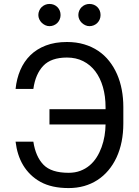

<svg xmlns="http://www.w3.org/2000/svg" viewBox="-20 -952 710 982"><path d="M322.4 -737.2Q370.4 -737.2 410.3 -725.3Q450.3 -713.4 482.4 -691.8Q514.6 -670.1 538.5 -639.7Q562.5 -609.4 578.7 -572.4Q594.8 -535.5 602.8 -493.1Q610.8 -450.6 610.8 -404.8V-321Q610.8 -221.6 576 -146.7Q558.6 -109.4 533.9 -80.3Q509.2 -51.1 478.2 -31.1Q447.1 -11 410.2 -0.5Q373.2 9.9 331 9.9Q244.3 9.9 187.1 -21.7Q158.4 -37.6 136.4 -59.1Q114.3 -80.6 98.5 -106.9Q82.7 -133.2 73.2 -163.5Q63.6 -193.9 59.7 -227.3H150.6Q162.3 -150.6 202.4 -109.4Q242.5 -68.2 331 -68.2Q364 -68.2 390.8 -78.3Q417.6 -88.4 438.6 -106.2Q459.5 -123.9 474.6 -147.9Q489.7 -171.9 499.6 -199.4Q509.6 -226.9 514.6 -256.6Q519.5 -286.2 519.9 -315.3H233V-393.5H519.9V-403.4Q519.9 -459.9 506.4 -506.7Q492.9 -553.6 467.5 -587.2Q442.1 -620.7 405.5 -639.2Q369 -657.7 322.4 -657.7Q241.5 -657.7 201.3 -615.4Q161.2 -573.2 150.6 -497.2H59.7Q65 -549.4 83.8 -593.4Q102.6 -637.4 135.1 -669.4Q167.6 -701.3 214.5 -719.3Q261.4 -737.2 322.4 -737.2ZM380.7 -875Q380.7 -886.7 385.1 -897.2Q389.6 -907.7 397.2 -915.3Q404.8 -922.9 415.3 -927.4Q425.8 -931.8 437.5 -931.8Q449.9 -931.8 460.2 -927.6Q470.5 -923.3 478.2 -915.7Q485.8 -908 490.1 -897.7Q494.3 -887.4 494.3 -875Q494.3 -863.3 489.9 -852.8Q485.4 -842.3 477.8 -834.7Q470.2 -827.1 459.7 -822.6Q449.2 -818.2 437.5 -818.2Q426.5 -818.2 416.2 -823Q405.9 -827.8 397.9 -835.6Q389.9 -843.4 385.3 -853.7Q380.7 -864 380.7 -875ZM233 -931.8Q245.4 -931.8 255.7 -927.6Q266 -923.3 273.6 -915.7Q281.2 -908 285.5 -897.7Q289.8 -887.4 289.8 -875Q289.8 -863.3 285.3 -852.8Q280.9 -842.3 273.3 -834.7Q265.6 -827.1 255.1 -822.6Q244.7 -818.2 233 -818.2Q221.9 -818.2 211.6 -823Q201.3 -827.8 193.4 -835.6Q185.4 -843.4 180.8 -853.7Q176.1 -864 176.1 -875Q176.1 -886.7 180.6 -897.2Q185 -907.7 192.6 -915.3Q200.3 -922.9 210.8 -927.4Q221.2 -931.8 233 -931.8Z"/></svg>

Font: Inter P
Style: Regular
Weight: 400
Designer: Rasmus Andersson
Foundry: rsms
Version: Version 3.018;git-588b23468